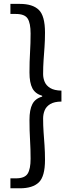

<svg xmlns="http://www.w3.org/2000/svg" viewBox="-20 -812 378 1001"><path d="M34.3 169.7V117.8H62.8Q108.8 117.8 124.1 93.5Q139.5 69.1 139.5 15.8Q139.5 -35.1 136.6 -82.5Q133.7 -130 133.7 -186.7Q133.7 -240.3 148.8 -269.3Q163.9 -298.3 199.9 -308.3V-312.7Q163.9 -323.1 148.8 -351.8Q133.7 -380.5 133.7 -434.3Q133.7 -491.8 136.6 -538.9Q139.5 -586.1 139.5 -637.2Q139.5 -691.5 124.1 -715.3Q108.8 -739.2 62.8 -739.2H34.3V-791.7H83.6Q150.3 -791.7 182.4 -760.5Q214.6 -729.2 214.6 -642Q214.6 -602 212.1 -567Q209.6 -532 207.2 -498.2Q204.8 -464.4 204.8 -425.9Q204.8 -404.7 212.9 -385.3Q221 -365.9 241.8 -353.1Q262.7 -340.3 300.3 -339.5V-282.5Q262.7 -282.1 241.8 -269.3Q221 -256.5 212.9 -236.7Q204.8 -217 204.8 -194.2Q204.8 -157 207.2 -123.2Q209.6 -89.4 212.1 -54.4Q214.6 -19.4 214.6 21.6Q214.6 107.9 182.4 138.8Q150.3 169.7 83.6 169.7Z"/></svg>

Font: Noto Sans SC Thin
Style: Regular
Weight: 100
Designer: Ryoko NISHIZUKA 西塚涼子 (kana, bopomofo & ideographs); Paul D. Hunt (Latin, Greek & Cyrillic); Sandoll Communications 산돌커뮤니
Foundry: Adobe
Version: Version 2.004-H2;hotconv 1.0.118;makeotfexe 2.5.65603